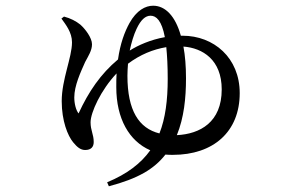

<svg xmlns="http://www.w3.org/2000/svg" viewBox="-20 -579 1040 672"><path d="M599 -106C624 -167 631 -236 631 -305C631 -347 628 -384 622 -416C689 -411 756 -370 756 -266C756 -151 680 -110 599 -106ZM426 -314C426 -328 427 -342 428 -356C471 -388 515 -406 562 -414C565 -384 567 -348 567 -303C567 -229 559 -165 538 -112C466 -130 426 -192 426 -314ZM507 -524C527 -524 546 -507 557 -449C507 -440 464 -421 434 -402C440 -430 448 -457 458 -478C473 -510 489 -524 507 -524ZM613 -454C594 -522 559 -559 516 -559C489 -559 458 -543 433 -498C416 -467 401 -427 393 -371C332 -320 290 -258 255 -182C246 -193 240 -216 240 -238C240 -279 262 -326 278 -362C289 -383 302 -402 302 -424C302 -447 278 -478 261 -493C246 -505 227 -515 204 -521L195 -514C210 -493 232 -466 232 -431C232 -378 196 -301 196 -225C196 -156 217 -104 236 -81C250 -64 262 -54 278 -54C299 -54 308 -65 308 -82C308 -109 297 -122 297 -151C297 -185 333 -264 388 -322C387 -307 387 -291 387 -274C387 -164 432 -85 506 -53C473 -7 425 30 355 59L361 73C463 46 519 13 559 -38C568 -37 576 -37 585 -37C727 -37 819 -118 819 -253C819 -377 728 -454 619 -454Z"/></svg>

Font: Source Han Serif JP Medium
Style: Regular
Weight: 500
Designer: Ryoko NISHIZUKA 西塚涼子 (kana & ideographs); Frank Grießhammer (Latin, Greek & Cyrillic); Wenlong ZHANG 张文龙 (bopomofo); San
Foundry: Adobe Systems Incorporated
Version: Version 1.001;PS 1.001;hotconv 16.6.54;makeotf.lib2.5.65590